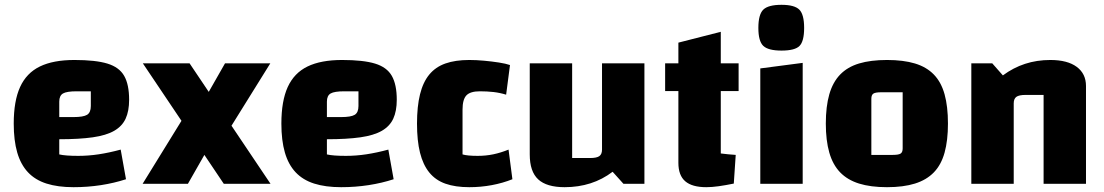

<svg xmlns="http://www.w3.org/2000/svg" viewBox="-20 -763 4582 797"><path d="M285 14Q220 14 173 -1Q126 -16 96 -48Q66 -80 51.5 -130Q37 -180 37 -250Q37 -344 63.5 -402Q90 -460 145.5 -487Q201 -514 289 -514Q377 -514 426 -499Q475 -484 495.5 -448Q516 -412 516 -349Q516 -302 501.5 -270.5Q487 -239 454 -220Q421 -201 365 -193Q309 -185 226 -185H196V-277H285Q326 -277 341.5 -286.5Q357 -296 357 -323V-384H298Q257 -384 241.5 -375Q226 -366 226 -341V-122Q251 -116 305 -116Q347 -116 390 -122.5Q433 -129 481 -142L503 -19Q454 -3 399 5.5Q344 14 285 14Z M909 0 573 -500H767L1103 0ZM572 0 757 -300 862 -179 760 0ZM911 -193 812 -321 914 -500H1102Z M1396 14Q1331 14 1284 -1Q1237 -16 1207 -48Q1177 -80 1162.5 -130Q1148 -180 1148 -250Q1148 -344 1174.5 -402Q1201 -460 1256.5 -487Q1312 -514 1400 -514Q1488 -514 1537 -499Q1586 -484 1606.5 -448Q1627 -412 1627 -349Q1627 -302 1612.5 -270.5Q1598 -239 1565 -220Q1532 -201 1476 -193Q1420 -185 1337 -185H1307V-277H1396Q1437 -277 1452.5 -286.5Q1468 -296 1468 -323V-384H1409Q1368 -384 1352.5 -375Q1337 -366 1337 -341V-122Q1362 -116 1416 -116Q1458 -116 1501 -122.5Q1544 -129 1592 -142L1614 -19Q1565 -3 1510 5.5Q1455 14 1396 14Z M1928 14Q1870 14 1829 -0.5Q1788 -15 1762 -47Q1736 -79 1723.5 -129Q1711 -179 1711 -250Q1711 -321 1723.5 -371.5Q1736 -422 1762 -453.5Q1788 -485 1829 -499.5Q1870 -514 1928 -514Q1957 -514 1989.5 -511Q2022 -508 2051 -503.5Q2080 -499 2097 -493L2081 -370Q2055 -378 2028.5 -381Q2002 -384 1972 -384Q1932 -384 1916 -367Q1900 -350 1900 -308V-122Q1920 -116 1963 -116Q1997 -116 2028 -122.5Q2059 -129 2091 -142L2107 -19Q2067 -3 2021.5 5.5Q1976 14 1928 14Z M2655 -500V0H2568L2523 -50Q2481 -18 2431 -2Q2381 14 2324 14Q2249 14 2214 -18.5Q2179 -51 2179 -122V-500H2355V-107H2429Q2457 -107 2468 -115Q2479 -123 2479 -142V-500Z M2912 14Q2853 14 2824.5 -10.5Q2796 -35 2796 -87V-586L2972 -631V-126Q2988 -124 3003 -122.5Q3018 -121 3034 -120L3026 -1Q2992 6 2963.5 10Q2935 14 2912 14ZM2741 -385V-500H3046V-385Z M3136 -479 3312 -502V0H3136ZM3224 -553Q3169 -553 3148.5 -572.5Q3128 -592 3128 -647Q3128 -703 3148.5 -723Q3169 -743 3224 -743Q3278 -743 3298 -723Q3318 -703 3318 -647Q3318 -592 3299 -572.5Q3280 -553 3224 -553Z M3662 14Q3594 14 3546 -1Q3498 -16 3467.5 -47.5Q3437 -79 3422.5 -129.5Q3408 -180 3408 -250Q3408 -321 3422.5 -371.5Q3437 -422 3467.5 -453.5Q3498 -485 3546 -499.5Q3594 -514 3662 -514Q3730 -514 3778 -499.5Q3826 -485 3856.5 -453.5Q3887 -422 3901 -371.5Q3915 -321 3915 -250Q3915 -180 3901 -129.5Q3887 -79 3856.5 -47.5Q3826 -16 3778 -1Q3730 14 3662 14ZM3597 -120H3686Q3710 -120 3718.5 -125.5Q3727 -131 3727 -147V-380H3638Q3614 -380 3605.5 -374.5Q3597 -369 3597 -353Z M4012 0V-500H4099L4143 -450Q4186 -482 4235 -498Q4284 -514 4340 -514Q4411 -514 4449.5 -485.5Q4488 -457 4488 -406V0H4312V-369H4238Q4210 -369 4199 -361Q4188 -353 4188 -334V0Z"/></svg>

Font: Changa ExtraLight
Style: Bold
Weight: 700
Version: Version 3.002; ttfautohint (v1.8.2)